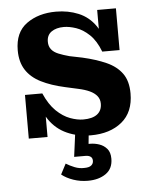

<svg xmlns="http://www.w3.org/2000/svg" viewBox="-52 -564 636 806"><g transform="rotate(-5 266.0 -161.5)"><path d="M315 9Q261 9 215 -11.5Q169 -32 140 -74.5Q111 -117 106 -184H127Q148 -136 176 -109Q204 -82 234 -71Q264 -60 289 -60Q328 -60 348 -75.5Q368 -91 368 -120Q368 -139 357 -152.5Q346 -166 326.5 -175Q307 -184 279 -190L225 -202Q166 -215 124.5 -236Q83 -257 61.5 -290.5Q40 -324 40 -373Q40 -449 90 -485Q140 -521 214 -521Q265 -521 308.5 -503Q352 -485 380 -444.5Q408 -404 412 -337H393Q375 -384 348 -409.5Q321 -435 292.5 -444.5Q264 -454 241 -454Q209 -454 189 -440Q169 -426 169 -398Q169 -379 179 -366Q189 -353 208.5 -345Q228 -337 254 -330L308 -319Q365 -306 407.5 -287Q450 -268 473 -236Q496 -204 496 -152Q496 -73 446 -32Q396 9 315 9ZM54 0V-184H106L133 -142V0ZM412 -337 387 -379V-513H466V-337ZM286 198Q254 198 225 188Q196 178 176 162L199 118Q215 128 235 136Q255 144 276 143Q296 143 305 135.5Q314 128 314 116Q314 104 306 98.5Q298 93 285 93H237L250 -6H307L302 44H308Q328 44 347 50.5Q366 57 379 72Q392 87 392 114Q392 156 362 177Q332 198 286 198Z"/></g></svg>

Font: Montagu Slab 144pt SemiBold
Style: Regular
Weight: 600
Version: Version 1.000